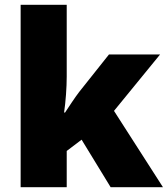

<svg xmlns="http://www.w3.org/2000/svg" viewBox="-20 -780 699 800"><path d="M258 -461Q258 -427 255 -386Q252 -345 247 -311H251Q262 -328 279.5 -354Q297 -380 310 -397L434 -553H647L455 -318L659 0H441L320 -198L258 -151V0H66V-760H258Z"/></svg>

Font: Noto Sans Meetei Mayek Black
Style: Regular
Weight: 900
Designer: Monotype Design Team and Neelakash Kshetrimayum
Foundry: Monotype Imaging Inc.
Version: Version 2.002; ttfautohint (v1.8.4.7-5d5b)